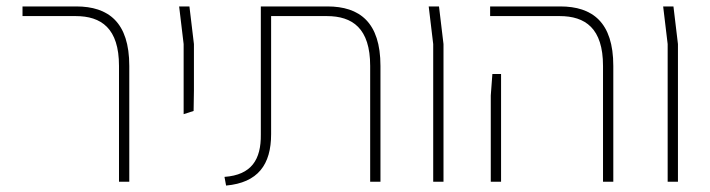

<svg xmlns="http://www.w3.org/2000/svg" viewBox="-20 -565 2208 597"><path d="M350 0H382V-360C382 -496 317 -545 217 -545H50V-515H215C295 -515 350 -477 350 -360V0Z M551 -210 582 -220 583 -283V-428L569 -545H537L551 -428V-210Z M683 12C782 3 823 -53 823 -148V-515H996C1076 -515 1131 -477 1131 -360V0H1163V-360C1163 -496 1098 -545 998 -545H791V-147C792 -69 762 -21 678 -15L683 12Z M1327 0H1359V-428L1345 -545H1313L1327 -428V0Z M1855 0H1887V-360C1887 -496 1822 -545 1722 -545H1504V-515H1720C1800 -515 1855 -477 1855 -360V0ZM1506 0H1538V-335H1511L1506 -268V0Z M2056 0H2088V-428L2074 -545H2042L2056 -428V0Z"/></svg>

Font: Assistant ExtraLight
Style: Regular
Weight: 275
Designer: Hebrew By Ben Nathan, Latin by Paul Hunt
Version: Version 2.001;PS 002.001;hotconv 1.0.88;makeotf.lib2.5.64775